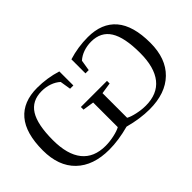

<svg xmlns="http://www.w3.org/2000/svg" viewBox="-94 -1006 1360 1360"><g transform="rotate(-45 586.0 -326.0)"><path d="M455.1 -346.7H716.8V-320.3L632.8 -307.6V-61Q656.2 -47.4 701.2 -37.6Q746.1 -27.8 787.1 -27.8Q903.8 -27.8 963.4 -102.3Q1022.9 -176.8 1022.9 -320.8Q1022.9 -476.6 976.8 -549.8Q930.7 -623 834 -623Q792.5 -623 755.6 -610.1Q718.8 -597.2 692.4 -573.2L679.2 -492.2H646.5V-632.8Q740.7 -662.1 839.8 -662.1Q979.5 -662.1 1052.2 -576.9Q1125 -491.7 1125 -319.8Q1125 -162.6 1036.4 -76.4Q947.8 9.8 788.1 9.8Q693.8 9.8 585.4 -19.5Q477.1 9.8 383.8 9.8Q224.6 9.8 135.7 -76.2Q46.9 -162.1 46.9 -319.8Q46.9 -491.7 119.4 -576.9Q191.9 -662.1 332 -662.1Q431.2 -662.1 525.4 -632.8V-492.2H492.7L479.5 -573.2Q453.1 -597.2 416.3 -610.1Q379.4 -623 337.9 -623Q240.7 -623 194.8 -549.8Q148.9 -476.6 148.9 -320.8Q148.9 -176.8 208.5 -102.3Q268.1 -27.8 384.8 -27.8Q425.8 -27.8 470.7 -37.6Q515.6 -47.4 539.1 -61V-307.6L455.1 -320.3Z"/></g></svg>

Font: Times New Roman
Style: Regular
Weight: 400
Designer: Steve Matteson
Foundry: Ascender Corporation
Version: Version 2.00.3